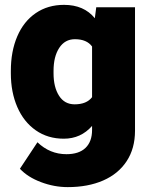

<svg xmlns="http://www.w3.org/2000/svg" viewBox="-20 -558 618 786"><path d="M532.7 -528.3V-22.9Q532.7 49.8 498.5 101.8Q464.4 153.8 402.3 180.9Q340.3 208 257.3 208Q201.7 208 147.5 187.5Q93.3 167 61.5 132.8L133.3 24.4Q184.1 73.2 252 73.2Q303.2 73.2 330.1 47.4Q356.9 21.5 356.9 -25.9V-42.5Q311 9.8 241.2 9.8Q175.3 9.8 126.2 -24.7Q77.1 -59.1 50.8 -119.9Q24.4 -180.7 24.4 -257.8V-268.1Q24.4 -348.1 50.8 -409.4Q77.1 -470.7 126.5 -504.4Q175.8 -538.1 242.2 -538.1Q323.7 -538.1 368.2 -483.4L374 -528.3ZM356.9 -160.2V-367.7Q335 -397.5 286.6 -397.5Q245.6 -397.5 222.4 -361.8Q199.2 -326.2 199.2 -268.1V-257.8Q199.2 -201.2 221.7 -166Q244.1 -130.9 285.6 -130.9Q334.5 -130.9 356.9 -160.2Z"/></svg>

Font: Heebo Black
Style: Regular
Weight: 900
Designer: Oded Ezer
Foundry: Meir Sadan
Version: Version 2.001; ttfautohint (v1.5.14-ce02) -l 8 -r 50 -G 200 